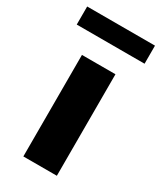

<svg xmlns="http://www.w3.org/2000/svg" viewBox="-207 -755 689 819"><g transform="rotate(30 137.0 -345.0)"><path d="M54 -500H219V0H54ZM-30 -690H304V-601H-30Z"/></g></svg>

Font: Moderustic
Style: Bold
Weight: 700
Designer: Tural Alisoy
Foundry: TAFT Foundry
Version: Version 2.120